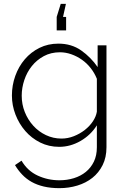

<svg xmlns="http://www.w3.org/2000/svg" viewBox="-20 -756 652 999"><path d="M323 -736 308 -668H324V-598H275V-668L296 -736ZM288 8Q234 8 189 -14.5Q144 -37 111.5 -74.5Q79 -112 60.5 -160Q42 -208 42 -259Q42 -312 59.5 -361Q77 -410 109 -447.5Q141 -485 185.5 -507Q230 -529 284 -529Q352 -529 402.5 -493.5Q453 -458 488 -407V-520H534V10Q534 63 514 103Q494 143 460.5 169.5Q427 196 382.5 209.5Q338 223 289 223Q244 223 208 214.5Q172 206 144.5 190.5Q117 175 95.5 152.5Q74 130 58 103L92 80Q123 133 176 157.5Q229 182 289 182Q329 182 364.5 171Q400 160 426.5 138.5Q453 117 468.5 85Q484 53 484 10V-104Q452 -53 399 -22.5Q346 8 288 8ZM300 -35Q333 -35 364.5 -47.5Q396 -60 421.5 -80Q447 -100 463.5 -125Q480 -150 484 -175V-346Q472 -376 452 -401.5Q432 -427 406.5 -445Q381 -463 351.5 -473.5Q322 -484 292 -484Q245 -484 208 -464Q171 -444 145.5 -412Q120 -380 106.5 -339.5Q93 -299 93 -258Q93 -213 109 -173Q125 -133 153 -102Q181 -71 219 -53Q257 -35 300 -35Z"/></svg>

Font: Oxford Sans
Style: Regular
Weight: 300
Designer: Matt McInerney, Pablo Impallari, Rodrigo Fuenzalida
Foundry: Matt McInerney, Pablo Impallari, Rodrigo Fuenzalida
Version: Version 3.000g; ttfautohint (v1.5) -l 8 -r 28 -G 28 -x 14 -D